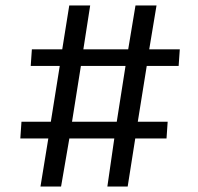

<svg xmlns="http://www.w3.org/2000/svg" viewBox="-20 -683 724 703"><path d="M203.6 0H128.2L156.9 -175.9H54.4L58.6 -237.2H166.1L198.8 -441.7H92.5L96.7 -502.4H207.9L233.6 -663H310.2L285.2 -502.4H449.4L476.1 -663H553.1L526.4 -502.4H638.3L634.1 -441.7H517.3L484.5 -237.2H593.9L589.7 -175.9H475.2L447.5 0H373.1L398.5 -175.9H233.9ZM276.2 -441.7 243.7 -237.2H407.5L439.6 -441.7Z"/></svg>

Font: Merriweather Sans Variable Regular
Style: Italic
Weight: 300
Italic angle: -8°
Designer: Eben Sorkin
Foundry: Eben Sorkin
Version: Version 2.001